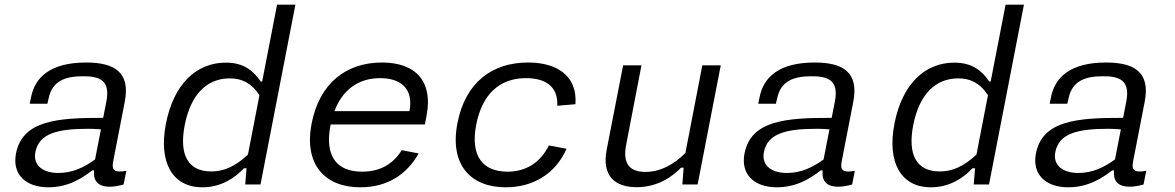

<svg xmlns="http://www.w3.org/2000/svg" viewBox="-20 -785 5000 817"><path d="M346.5 -519C195.5 -519 128.5 -457 112 -370.5L106.5 -343.5H181.5L187 -366.5C202.5 -442.5 260.5 -460 330 -460.5C404 -461.5 450.5 -443.5 432.5 -352.5L419 -283.5C222 -284 75 -272 48 -131.5C31 -43.5 89 12 185.5 12C273 12 332 -29 372.5 -60H380.5C376.5 -22 390.5 9.5 447 9.5C463.5 9.5 483.5 6.5 506 0L517.5 -58C467 -49.5 454 -59.5 461.5 -98L511 -352.5C535 -477 468 -519 346.5 -519ZM130.5 -137.5C146 -216 221 -237 357 -237C372 -237 391 -236 409.5 -234.5L384.5 -106.5C338.5 -73 289 -49 228.5 -49C161.5 -49 120 -82 130.5 -137.5Z M686 -258.5C654 -94 713.5 12 841 12C914.5 12 974.5 -22 1018 -69H1029L1023.5 0H1088.5L1237 -765H1159L1095.5 -438H1089.5C1058 -484.5 1016.5 -518.5 941 -518.5C816 -518.5 719 -428 686 -258.5ZM766 -252.5C792 -385.5 862 -451.5 957.5 -451.5C1007.5 -451.5 1049 -433 1084 -380L1035 -127C977.5 -73.5 929 -55.5 879 -55.5C781.5 -55.5 741 -124 766 -252.5Z M1306 -259.5C1272.5 -86.5 1361 12 1513 12C1629 12 1711 -43 1761.5 -132L1689.5 -146C1651 -83.5 1593 -54.5 1520.5 -54.5C1412.5 -54.5 1360.5 -120.5 1386.5 -253.5L1387 -255.5H1788L1795 -292.5C1823.5 -438 1749.5 -519 1605.5 -519C1450.5 -519 1339 -428.5 1306 -259.5ZM1403 -312C1437 -402.5 1505 -452.5 1597 -452.5C1683.5 -452.5 1740.5 -410 1722.5 -312Z M2391 -152 2315.5 -166C2278 -90.5 2215.5 -54.5 2139.5 -54.5C2035.5 -54.5 1980 -119.5 2006.5 -255C2031.5 -382.5 2104.5 -452.5 2218 -452.5C2298.5 -452.5 2355 -419.5 2351.5 -335L2428.5 -341.5C2438 -462 2350 -519 2227.5 -519C2073.5 -519 1960 -434 1926.5 -261C1892 -84.5 1982.5 12 2131.5 12C2249.5 12 2343.5 -45.5 2391 -152Z M2631.5 -507 2561.5 -147.5C2540 -35.5 2597.5 11.5 2689 11.5C2778 11.5 2840 -32.5 2878 -71.5H2889L2883.5 0H2948.5L3047 -507H2968.5L2896.5 -134C2847.5 -85 2790.5 -53.5 2726.5 -53.5C2670.5 -53.5 2626.5 -77.5 2644.5 -169L2709.5 -507Z M3446.5 -519C3295.5 -519 3228.5 -457 3212 -370.5L3206.5 -343.5H3281.5L3287 -366.5C3302.5 -442.5 3360.5 -460 3430 -460.5C3504 -461.5 3550.5 -443.5 3532.5 -352.5L3519 -283.5C3322 -284 3175 -272 3148 -131.5C3131 -43.5 3189 12 3285.5 12C3373 12 3432 -29 3472.5 -60H3480.5C3476.5 -22 3490.5 9.5 3547 9.5C3563.5 9.5 3583.5 6.5 3606 0L3617.5 -58C3567 -49.5 3554 -59.5 3561.5 -98L3611 -352.5C3635 -477 3568 -519 3446.5 -519ZM3230.5 -137.5C3246 -216 3321 -237 3457 -237C3472 -237 3491 -236 3509.5 -234.5L3484.5 -106.5C3438.5 -73 3389 -49 3328.5 -49C3261.5 -49 3220 -82 3230.5 -137.5Z M3786 -258.5C3754 -94 3813.5 12 3941 12C4014.5 12 4074.5 -22 4118 -69H4129L4123.5 0H4188.5L4337 -765H4259L4195.5 -438H4189.5C4158 -484.5 4116.5 -518.5 4041 -518.5C3916 -518.5 3819 -428 3786 -258.5ZM3866 -252.5C3892 -385.5 3962 -451.5 4057.5 -451.5C4107.5 -451.5 4149 -433 4184 -380L4135 -127C4077.5 -73.5 4029 -55.5 3979 -55.5C3881.5 -55.5 3841 -124 3866 -252.5Z M4686.5 -519C4535.5 -519 4468.5 -457 4452 -370.5L4446.5 -343.5H4521.5L4527 -366.5C4542.5 -442.5 4600.5 -460 4670 -460.5C4744 -461.5 4790.5 -443.5 4772.5 -352.5L4759 -283.5C4562 -284 4415 -272 4388 -131.5C4371 -43.5 4429 12 4525.5 12C4613 12 4672 -29 4712.5 -60H4720.5C4716.5 -22 4730.5 9.5 4787 9.5C4803.5 9.5 4823.5 6.5 4846 0L4857.5 -58C4807 -49.5 4794 -59.5 4801.5 -98L4851 -352.5C4875 -477 4808 -519 4686.5 -519ZM4470.5 -137.5C4486 -216 4561 -237 4697 -237C4712 -237 4731 -236 4749.5 -234.5L4724.5 -106.5C4678.5 -73 4629 -49 4568.5 -49C4501.5 -49 4460 -82 4470.5 -137.5Z"/></svg>

Font: Monaspace Neon Light
Style: Italic
Weight: 300
Italic angle: -11°
Designer: Riley Cran & the Lettermatic Team
Foundry: Lettermatic
Version: Version 1.200 (Monaspace Neon)